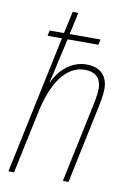

<svg xmlns="http://www.w3.org/2000/svg" viewBox="-86 -814 592 868"><g transform="rotate(10 210.0 -380.0)"><path d="M15 0H41L101 -283C130 -425 191 -512 276 -512C323 -512 352 -488 352 -438C352 -409 344 -375 337 -341L265 0H291L361 -333C369 -369 378 -414 378 -441C378 -504 340 -537 280 -537C211 -537 157 -488 131 -430H129C138 -469 151 -526 175 -634H316L322 -659H180L202 -760H176L154 -659H88L83 -634H149Z"/></g></svg>

Font: Noto Sans Condensed Thin
Style: Italic
Weight: 100
Width: 3
Italic angle: -12°
Designer: Monotype Design Team
Foundry: Monotype Imaging Inc.
Version: Version 2.013